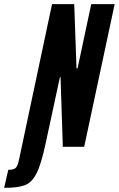

<svg xmlns="http://www.w3.org/2000/svg" viewBox="-119 -708 573 926"><path d="M-27 61 132 -688H239L250 -378H255L321 -688H434L287 0H184L173 -336H170L101 -16Q80 83 57.5 127.5Q35 172 1.5 185Q-32 198 -99 198L-79 111Q-51 111 -42 100.5Q-33 90 -27 61Z"/></svg>

Font: Saira Ultra Condensed ExtraBold
Style: Italic
Weight: 800
Width: 1
Italic angle: -12°
Designer: Hector Gatti with collaboration of the Omnibus-Type team
Foundry: Omnibus-Type
Version: Version 1.001; ttfautohint (v1.8)